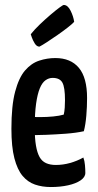

<svg xmlns="http://www.w3.org/2000/svg" viewBox="-20 -744 395 774"><path d="M185 10Q150 10 121 0Q92 -10 71 -35Q50 -60 38 -106Q26 -152 26 -225Q26 -318 41 -374.5Q56 -431 81 -460Q106 -489 138 -499.5Q170 -510 203 -510Q265 -510 298 -470.5Q331 -431 331 -349Q331 -314 328 -278Q325 -242 318 -215Q286 -208 245 -205Q204 -202 166.5 -200.5Q129 -199 105 -199Q81 -199 81 -199L83 -273Q83 -273 100 -272.5Q117 -272 143 -272Q169 -272 194.5 -274.5Q220 -277 237 -282Q240 -295 241 -310.5Q242 -326 242 -340Q242 -392 231.5 -411Q221 -430 192 -430Q177 -430 163.5 -420.5Q150 -411 140.5 -388Q131 -365 125.5 -326Q120 -287 120 -229Q120 -186 125 -157Q130 -128 139.5 -111Q149 -94 165.5 -86.5Q182 -79 205 -79Q234 -79 262.5 -87Q291 -95 316 -109Q321 -96 322.5 -78.5Q324 -61 324 -47Q324 -30 305 -17Q286 -4 254.5 3Q223 10 185 10ZM139 -556Q128 -556 120 -569Q112 -582 108 -594Q104 -606 104 -606Q120 -626 141 -646Q162 -666 183 -684Q204 -702 219 -713Q234 -724 237 -724Q253 -724 264.5 -701Q276 -678 279 -656Q272 -648 253.5 -633.5Q235 -619 212 -603Q189 -587 169 -574Q149 -561 139 -556Z"/></svg>

Font: Yanone Kaffeesatz ExtraLight Medium
Style: Regular
Weight: 500
Version: Version 2.003